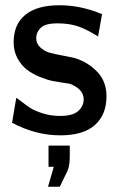

<svg xmlns="http://www.w3.org/2000/svg" viewBox="-20 -506 452 732"><path d="M165 49H246V89Q246 127 237 146L208 206H163L185 130H165ZM26 -38 42 -133Q46 -131 61.5 -119Q77 -107 94 -95.5Q111 -84 142.5 -74Q174 -64 209 -64Q258 -64 278.5 -83Q299 -102 299 -127Q299 -167 245 -187L224 -190Q203 -193 182 -197Q161 -201 132.5 -212.5Q104 -224 83 -240Q62 -256 47 -283Q32 -310 32 -345Q32 -413 76.5 -449.5Q121 -486 207 -486Q288 -486 369 -452L354 -367Q311 -394 277.5 -405.5Q244 -417 198 -417Q153 -417 135.5 -400Q118 -383 118 -361Q118 -339 134.5 -324.5Q151 -310 169.5 -305Q188 -300 220 -294Q252 -288 264 -285Q314 -270 350 -233Q386 -196 386 -139Q386 -69 342 -29.5Q298 10 210 10Q116 10 26 -38Z"/></svg>

Font: Coval
Style: Medium
Weight: 500
Foundry: Context Ltd
Version: Version 001.000